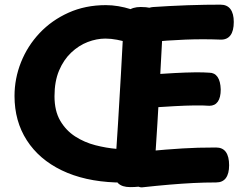

<svg xmlns="http://www.w3.org/2000/svg" viewBox="-20 -784 1058 824"><path d="M543.3 -744Q558.3 -740 564.8 -722.7Q571.3 -705.3 571.3 -683.3Q571.3 -661.2 564.8 -641.2Q558.3 -621.1 547.3 -609.8Q536.3 -598.4 521.3 -603.4Q508.3 -608.4 482.3 -613.4Q456.3 -618.4 432.3 -618.4Q395 -618.4 356.4 -603.7Q317.9 -588.9 285.5 -558.2Q253.1 -527.6 233.5 -481.2Q213.9 -434.8 213.9 -371Q213.9 -308 238.5 -265.9Q263.1 -223.9 302.8 -198.3Q342.6 -172.8 389.2 -160.8Q435.8 -148.8 480.3 -145.1Q504.3 -144.1 516.8 -127.4Q529.2 -110.8 530.2 -76.3Q530.2 -38.9 516.4 -19.4Q502.7 0 476.3 -1Q342.3 -6 245 -53Q147.7 -100 95 -182Q42.3 -264 42.3 -372Q42.3 -447 70.2 -517Q98.1 -587 149.9 -642Q201.8 -697 274 -729.5Q346.2 -762 434.3 -762Q486.3 -762 543.3 -744ZM511 -687.7Q511 -721.3 529.9 -737.7Q548.9 -754 583.8 -754Q631.8 -754 655.9 -738.3Q680 -722.7 680 -690.8Q674 -575.8 667.9 -466.6Q661.8 -357.4 655.4 -252.3Q649.1 -147.1 641.1 -43.2Q640.1 -23 630.9 -8.8Q621.7 5.3 600.3 12.2Q578.9 19 538.4 19Q504.3 19 487.2 2.7Q470.1 -13.7 472.1 -46.3Q480.1 -148.7 486.4 -252.3Q492.8 -355.9 498.9 -464.3Q505 -572.7 511 -687.7ZM616.9 -603Q597.3 -602 579.9 -621.1Q562.4 -640.2 562.4 -679.4Q562.4 -704.2 574.8 -720.2Q587.2 -736.2 604.8 -744.5Q622.4 -752.8 636.9 -753.8Q667.6 -756 705.7 -758Q743.8 -760 784.2 -761.5Q824.7 -763 861.3 -763.5Q898 -764 926.3 -764Q954.7 -764 969 -744.9Q983.3 -725.8 983.3 -689.7Q983.3 -651.3 968.8 -632.2Q954.2 -613 926.3 -614Q851.4 -617 775.2 -614Q698.9 -611 616.9 -603ZM558.3 -315Q539.3 -313 525.7 -331.1Q512.1 -349.1 512.1 -384Q512.1 -417.6 525.7 -436.3Q539.3 -455 558.3 -457Q594.3 -462 638.9 -465Q683.6 -468 729.3 -470.5Q775.1 -473 814.7 -473.5Q854.3 -474 878.3 -472Q901 -472 913.7 -453.7Q926.3 -435.3 927.3 -400Q927.3 -365.4 914.8 -347.7Q902.3 -330 878.3 -330Q853.3 -332 814.7 -331.5Q776.1 -331 730.8 -328.5Q685.6 -326 640.4 -323Q595.3 -320 558.3 -315ZM589.7 20Q570.1 21 556.3 -0.1Q542.4 -21.2 542.4 -62Q542.4 -97.1 556.7 -114.1Q571 -131 600.4 -134Q653.4 -139 692.4 -142Q731.3 -145 763.6 -147Q795.8 -149 829.9 -150Q864.1 -151 907.3 -151Q935.6 -151 949.4 -131.6Q963.3 -112.2 963.3 -74.8Q963.3 -38.9 949.4 -19.9Q935.6 -1 907.3 -1Q857.3 -1 808.8 1.5Q760.2 4 706.9 8.5Q653.7 13 589.7 20Z"/></svg>

Font: Playpen Sans Arabic
Style: Regular
Weight: 400
Designer: Azza Alameddine, Laura Meseguer, Veronika Burian, José Scaglione
Foundry: TypeTogether
Version: Version 2.000